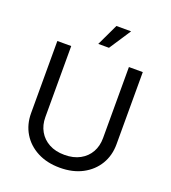

<svg xmlns="http://www.w3.org/2000/svg" viewBox="-167 -1065 1070 1200"><g transform="rotate(20 368.5 -465.0)"><path d="M369.1 11.7Q283.2 11.7 219 -22Q154.8 -55.7 119.6 -114.3Q84.5 -172.9 84.5 -247.6V-727.5H176.8V-254.9Q176.8 -202.1 200 -161.4Q223.1 -120.6 266.1 -97.2Q309.1 -73.7 369.1 -73.7Q428.7 -73.7 471.7 -97.2Q514.6 -120.6 537.6 -161.4Q560.5 -202.1 560.5 -254.9V-727.5H652.8V-247.6Q652.8 -172.9 617.7 -114.3Q582.5 -55.7 518.8 -22Q455.1 11.7 369.1 11.7ZM331.1 -797.9 399.4 -941.9H497.1L402.3 -797.9Z"/></g></svg>

Font: Inter 17pt
Style: Regular
Weight: 400
Version: Version 4.001;git-66647c0bb